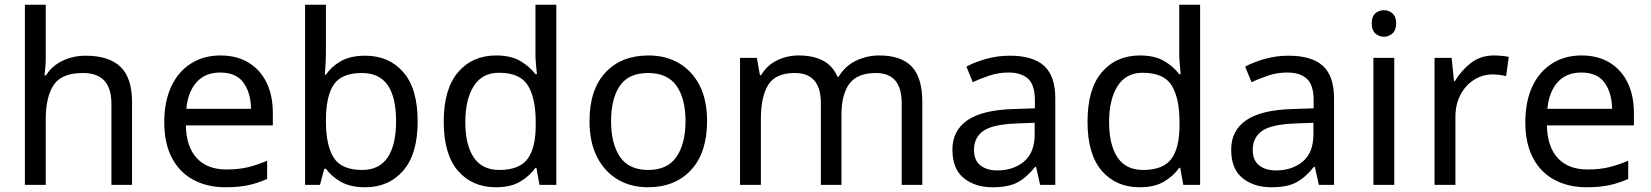

<svg xmlns="http://www.w3.org/2000/svg" viewBox="-20 -780 6964 810"><path d="M173 -537Q173 -518 171.5 -498Q170 -478 168 -462H174Q200 -503 244.5 -524Q289 -545 341 -545Q439 -545 488 -498.5Q537 -452 537 -349V0H450V-343Q450 -472 330 -472Q240 -472 206.5 -421.5Q173 -371 173 -277V0H85V-760H173Z M910 -546Q979 -546 1028.5 -516Q1078 -486 1104.5 -431.5Q1131 -377 1131 -304V-251H764Q766 -160 810.5 -112.5Q855 -65 935 -65Q986 -65 1025.5 -74.5Q1065 -84 1107 -102V-25Q1066 -7 1026 1.5Q986 10 931 10Q855 10 796.5 -21Q738 -52 705.5 -113.5Q673 -175 673 -264Q673 -352 702.5 -415Q732 -478 785.5 -512Q839 -546 910 -546ZM909 -474Q846 -474 809.5 -433.5Q773 -393 766 -321H1039Q1038 -389 1007 -431.5Q976 -474 909 -474Z M1355 -575Q1355 -541 1353.5 -511.5Q1352 -482 1350 -465H1355Q1378 -499 1418 -522Q1458 -545 1521 -545Q1621 -545 1681.5 -475.5Q1742 -406 1742 -268Q1742 -130 1681 -60Q1620 10 1521 10Q1458 10 1418 -13Q1378 -36 1355 -68H1348L1330 0H1267V-760H1355ZM1506 -472Q1421 -472 1388 -423Q1355 -374 1355 -271V-267Q1355 -168 1387.5 -115.5Q1420 -63 1508 -63Q1580 -63 1615.5 -116Q1651 -169 1651 -269Q1651 -370 1615.5 -421Q1580 -472 1506 -472Z M2072 10Q1972 10 1912 -59.5Q1852 -129 1852 -267Q1852 -405 1912.5 -475.5Q1973 -546 2073 -546Q2135 -546 2174.5 -523Q2214 -500 2239 -467H2245Q2244 -480 2241.5 -505.5Q2239 -531 2239 -546V-760H2327V0H2256L2243 -72H2239Q2215 -38 2175 -14Q2135 10 2072 10ZM2086 -63Q2171 -63 2205.5 -109.5Q2240 -156 2240 -250V-266Q2240 -366 2207 -419.5Q2174 -473 2085 -473Q2014 -473 1978.5 -416.5Q1943 -360 1943 -265Q1943 -169 1978.5 -116Q2014 -63 2086 -63Z M2963 -269Q2963 -136 2895.5 -63Q2828 10 2713 10Q2642 10 2586.5 -22.5Q2531 -55 2499 -117.5Q2467 -180 2467 -269Q2467 -402 2534 -474Q2601 -546 2716 -546Q2789 -546 2844.5 -513.5Q2900 -481 2931.5 -419.5Q2963 -358 2963 -269ZM2558 -269Q2558 -174 2595.5 -118.5Q2633 -63 2715 -63Q2796 -63 2834 -118.5Q2872 -174 2872 -269Q2872 -364 2834 -418Q2796 -472 2714 -472Q2632 -472 2595 -418Q2558 -364 2558 -269Z M3690 -546Q3781 -546 3826 -499.5Q3871 -453 3871 -349V0H3784V-345Q3784 -472 3675 -472Q3597 -472 3563.5 -427Q3530 -382 3530 -296V0H3443V-345Q3443 -472 3333 -472Q3252 -472 3221 -422Q3190 -372 3190 -278V0H3102V-536H3173L3186 -463H3191Q3216 -505 3258.5 -525.5Q3301 -546 3349 -546Q3411 -546 3452.5 -524Q3494 -502 3513 -456H3518Q3545 -502 3591.5 -524Q3638 -546 3690 -546Z M4240 -545Q4338 -545 4385 -502Q4432 -459 4432 -365V0H4368L4351 -76H4347Q4312 -32 4273.5 -11Q4235 10 4167 10Q4094 10 4046 -28.5Q3998 -67 3998 -149Q3998 -229 4061 -272.5Q4124 -316 4255 -320L4346 -323V-355Q4346 -422 4317 -448Q4288 -474 4235 -474Q4193 -474 4155 -461.5Q4117 -449 4084 -433L4057 -499Q4092 -518 4140 -531.5Q4188 -545 4240 -545ZM4266 -259Q4166 -255 4127.5 -227Q4089 -199 4089 -148Q4089 -103 4116.5 -82Q4144 -61 4187 -61Q4255 -61 4300 -98.5Q4345 -136 4345 -214V-262Z M4788 10Q4688 10 4628 -59.5Q4568 -129 4568 -267Q4568 -405 4628.5 -475.5Q4689 -546 4789 -546Q4851 -546 4890.5 -523Q4930 -500 4955 -467H4961Q4960 -480 4957.5 -505.5Q4955 -531 4955 -546V-760H5043V0H4972L4959 -72H4955Q4931 -38 4891 -14Q4851 10 4788 10ZM4802 -63Q4887 -63 4921.5 -109.5Q4956 -156 4956 -250V-266Q4956 -366 4923 -419.5Q4890 -473 4801 -473Q4730 -473 4694.5 -416.5Q4659 -360 4659 -265Q4659 -169 4694.5 -116Q4730 -63 4802 -63Z M5416 -545Q5514 -545 5561 -502Q5608 -459 5608 -365V0H5544L5527 -76H5523Q5488 -32 5449.5 -11Q5411 10 5343 10Q5270 10 5222 -28.5Q5174 -67 5174 -149Q5174 -229 5237 -272.5Q5300 -316 5431 -320L5522 -323V-355Q5522 -422 5493 -448Q5464 -474 5411 -474Q5369 -474 5331 -461.5Q5293 -449 5260 -433L5233 -499Q5268 -518 5316 -531.5Q5364 -545 5416 -545ZM5442 -259Q5342 -255 5303.5 -227Q5265 -199 5265 -148Q5265 -103 5292.5 -82Q5320 -61 5363 -61Q5431 -61 5476 -98.5Q5521 -136 5521 -214V-262Z M5862 -536V0H5774V-536ZM5819 -737Q5839 -737 5854.5 -723.5Q5870 -710 5870 -681Q5870 -653 5854.5 -639Q5839 -625 5819 -625Q5797 -625 5782 -639Q5767 -653 5767 -681Q5767 -710 5782 -723.5Q5797 -737 5819 -737Z M6282 -546Q6297 -546 6314.5 -544.5Q6332 -543 6345 -540L6334 -459Q6321 -462 6305.5 -464Q6290 -466 6276 -466Q6235 -466 6199 -443.5Q6163 -421 6141.5 -380.5Q6120 -340 6120 -286V0H6032V-536H6104L6114 -438H6118Q6144 -482 6185 -514Q6226 -546 6282 -546Z M6652 -546Q6721 -546 6770.5 -516Q6820 -486 6846.5 -431.5Q6873 -377 6873 -304V-251H6506Q6508 -160 6552.5 -112.5Q6597 -65 6677 -65Q6728 -65 6767.5 -74.5Q6807 -84 6849 -102V-25Q6808 -7 6768 1.5Q6728 10 6673 10Q6597 10 6538.5 -21Q6480 -52 6447.5 -113.5Q6415 -175 6415 -264Q6415 -352 6444.5 -415Q6474 -478 6527.5 -512Q6581 -546 6652 -546ZM6651 -474Q6588 -474 6551.5 -433.5Q6515 -393 6508 -321H6781Q6780 -389 6749 -431.5Q6718 -474 6651 -474Z"/></svg>

Font: Noto Sans Bamum
Style: Regular
Weight: 400
Designer: Monotype Design Team
Foundry: Monotype Imaging Inc.
Version: Version 2.001